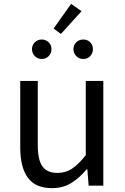

<svg xmlns="http://www.w3.org/2000/svg" viewBox="-20 -963 647 996"><path d="M250 13Q164 13 124.5 -41Q85 -95 85 -199V-543H176V-210Q176 -134 200 -100Q224 -66 278 -66Q320 -66 353 -87.5Q386 -109 425 -158V-543H516V0H440L433 -85H430Q392 -40 349.5 -13.5Q307 13 250 13ZM361 -708Q361 -729 375.5 -743.5Q390 -758 412 -758Q434 -758 448 -743.5Q462 -729 462 -708Q462 -687 448 -672Q434 -657 412 -657Q390 -657 375.5 -672Q361 -687 361 -708ZM146 -708Q146 -729 160.5 -743.5Q175 -758 197 -758Q218 -758 232.5 -743.5Q247 -729 247 -708Q247 -687 232.5 -672Q218 -657 197 -657Q175 -657 160.5 -672Q146 -687 146 -708ZM349 -943 403 -905 296 -787 258 -815Z"/></svg>

Font: Kinto Sans
Style: Regular
Weight: 400
Designer: Authors: Ryoko NISHIZUKA  (kana & ideographs); Paul D. Hunt (Latin, Greek & Cyrillic); Wenlong ZHANG  (bopomofo); Sandol
Foundry: Adobe Systems Incorporated, ookami Inc.
Version: Version 0.001